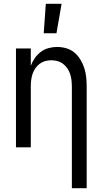

<svg xmlns="http://www.w3.org/2000/svg" viewBox="-20 -775 540 1010"><path d="M210 -600 221 -755H304L277 -600ZM358 215V-320Q358 -337 356 -353.5Q354 -370 349 -385.5Q344 -401 334.5 -415Q325 -429 312 -439Q299 -449 283 -453.5Q267 -458 250 -458Q233 -458 217 -453.5Q201 -449 188 -439Q175 -429 165.5 -415Q156 -401 151 -385.5Q146 -370 144 -353.5Q142 -337 142 -320V0H64V-520H142V-429Q150 -450 163 -469Q176 -488 194.5 -502Q213 -516 235.5 -522Q258 -528 280 -528Q305 -528 329 -521Q353 -514 371.5 -498.5Q390 -483 403 -461.5Q416 -440 423.5 -416.5Q431 -393 433.5 -368.5Q436 -344 436 -320V215Z"/></svg>

Font: Iosevka SS18
Style: Regular
Weight: 400
Monospace: yes
Designer: Belleve Invis
Foundry: Belleve Invis
Version: Version 25.1.1; ttfautohint (v1.8.4)